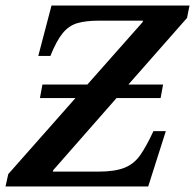

<svg xmlns="http://www.w3.org/2000/svg" viewBox="-26 -677 708 697"><path d="M512 0H-6L4 -45L248 -321H119L128 -370H291L492 -597L493 -602H333Q286 -602 255 -593Q224 -584 201.5 -556.5Q179 -529 157 -474H113L161 -657H662L653 -612L440 -370H566L557 -321H397L167 -59L166 -54H331Q391 -54 426 -68Q461 -82 483.5 -114.5Q506 -147 531 -201H576Z"/></svg>

Font: STIX Two Text SemiBold
Style: Italic
Weight: 600
Italic angle: -12°
Designer: Ross Mills, John Hudson & Paul Hanslow, Tiro Typeworks Ltd; with prior portions MicroPress Inc. and Coen Hoffman, Elsevi
Foundry: Tiro Typeworks Ltd
Version: Version 2.13 b171